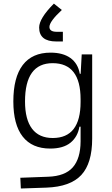

<svg xmlns="http://www.w3.org/2000/svg" viewBox="-20 -822 626 1075"><path d="M96.7 233.4 93.8 173.3 250 167.5Q344.2 164.1 387.5 115Q430.7 65.9 431.2 -30.3V-112.8H424.8Q415 -55.7 374.5 -22.9Q334 9.8 261.2 9.8Q159.7 9.8 107.2 -57.1Q54.7 -124 54.7 -253.9Q54.7 -388.7 107.4 -458Q160.2 -527.3 263.2 -527.3Q332.5 -527.3 374.5 -497.1Q416.5 -466.8 426.8 -408.7H431.6L437.5 -517.6H496.1V-45.9Q496.1 92.3 435.1 158Q374 223.6 240.2 228.5ZM431.2 -266.1Q431.2 -468.3 274.9 -468.3Q120.1 -468.3 120.1 -253.9Q120.1 -153.3 159.4 -101.3Q198.7 -49.3 275.4 -49.3Q431.2 -49.3 431.2 -251ZM281.7 -801.8 326.2 -766.1Q256.8 -701.7 256.8 -671.4Q256.8 -644 297.4 -644H332V-589.8H295.4Q199.2 -589.8 199.2 -668Q199.2 -718.8 281.7 -801.8Z"/></svg>

Font: Cascadia Mono PL Light
Style: Regular
Weight: 300
Monospace: yes
Designer: Aaron Bell
Foundry: Saja Typeworks
Version: Version 2404.023; ttfautohint (v1.8.4)